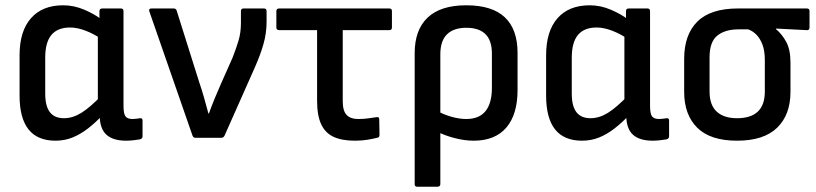

<svg xmlns="http://www.w3.org/2000/svg" viewBox="-20 -521 3087 726"><path d="M190 11Q122 11 88 -31.5Q54 -74 54 -160V-312Q54 -403 97 -452Q140 -501 219 -501Q260 -501 299.5 -484Q339 -467 364 -447V-373Q335 -393 303.5 -405Q272 -417 245 -417Q198 -417 174.5 -389Q151 -361 151 -303V-167Q151 -120 168.5 -97Q186 -74 222 -74Q255 -74 288 -94.5Q321 -115 367 -163L371 -89Q342 -58 313 -35.5Q284 -13 254 -1Q224 11 190 11ZM457 11Q407 11 382 -12Q357 -35 357 -86V-107L350 -131V-403L356 -433V-479Q356 -489 367 -489H437Q447 -489 447 -479V-121Q447 -91 454.5 -81Q462 -71 481 -71Q488 -71 495.5 -72Q503 -73 510 -74Q519 -75 519 -65V-5Q519 3 509 6Q498 8 483.5 9.5Q469 11 457 11Z M719 0Q711 0 708 -8L545 -477Q541 -489 553 -489H636Q646 -489 648 -481L733 -211Q743 -182 751.5 -152Q760 -122 768 -92H770Q780 -120 791.5 -148Q803 -176 815 -203L859 -302Q872 -335 881.5 -366Q891 -397 891 -434V-479Q891 -489 901 -489H978Q988 -489 988 -479V-439Q988 -395 976 -353.5Q964 -312 944 -267L829 -8Q825 0 817 0Z M1322 11Q1273 11 1241.5 -3.5Q1210 -18 1194.5 -51Q1179 -84 1179 -140V-407H1036Q1025 -407 1025 -417V-479Q1025 -489 1036 -489H1452Q1462 -489 1462 -479V-417Q1462 -407 1452 -407H1276V-138Q1276 -102 1290.5 -86.5Q1305 -71 1335 -71Q1355 -71 1372.5 -73.5Q1390 -76 1404 -78Q1414 -80 1414 -70L1415 -11Q1415 -1 1406 0Q1390 4 1369 7.5Q1348 11 1322 11Z M1557 185Q1548 185 1548 175V-320Q1548 -408 1597 -454.5Q1646 -501 1743 -501Q1841 -501 1889 -455.5Q1937 -410 1937 -321V-181Q1937 -88 1894.5 -38.5Q1852 11 1771 11Q1737 11 1698.5 1Q1660 -9 1632 -24L1630 -103Q1657 -88 1687 -79.5Q1717 -71 1743 -71Q1792 -71 1816 -101Q1840 -131 1840 -189V-318Q1840 -368 1815.5 -392Q1791 -416 1743 -416Q1696 -416 1670.5 -391.5Q1645 -367 1645 -315V175Q1645 185 1634 185Z M2181 11Q2113 11 2079 -31.5Q2045 -74 2045 -160V-312Q2045 -403 2088 -452Q2131 -501 2210 -501Q2251 -501 2290.5 -484Q2330 -467 2355 -447V-373Q2326 -393 2294.5 -405Q2263 -417 2236 -417Q2189 -417 2165.5 -389Q2142 -361 2142 -303V-167Q2142 -120 2159.5 -97Q2177 -74 2213 -74Q2246 -74 2279 -94.5Q2312 -115 2358 -163L2362 -89Q2333 -58 2304 -35.5Q2275 -13 2245 -1Q2215 11 2181 11ZM2448 11Q2398 11 2373 -12Q2348 -35 2348 -86V-107L2341 -131V-403L2347 -433V-479Q2347 -489 2358 -489H2428Q2438 -489 2438 -479V-121Q2438 -91 2445.5 -81Q2453 -71 2472 -71Q2479 -71 2486.5 -72Q2494 -73 2501 -74Q2510 -75 2510 -65V-5Q2510 3 2500 6Q2489 8 2474.5 9.5Q2460 11 2448 11Z M2767 11Q2666 11 2616.5 -38Q2567 -87 2567 -174V-298Q2567 -390 2617 -439.5Q2667 -489 2771 -489H3031Q3041 -489 3041 -479V-418Q3041 -406 3031 -407L2914 -413V-411Q2937 -392 2953 -362.5Q2969 -333 2969 -284V-174Q2969 -87 2918.5 -38Q2868 11 2767 11ZM2767 -74Q2819 -74 2845.5 -99Q2872 -124 2872 -175V-293Q2872 -329 2863 -352.5Q2854 -376 2840 -390Q2826 -404 2809 -410H2772Q2722 -410 2692.5 -386.5Q2663 -363 2663 -304V-175Q2663 -124 2690 -99Q2717 -74 2767 -74Z"/></svg>

Font: Sofia Sans Semi Condensed SemiBold
Style: Regular
Weight: 600
Designer: Botio Nikoltchev, Ani Petrova
Foundry: lettersoup
Version: Version 4.100